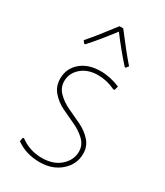

<svg xmlns="http://www.w3.org/2000/svg" viewBox="-169 -730 695 807"><g transform="rotate(30 178.5 -326.5)"><path d="M74 -520 65 -532Q103 -575 166 -658H184Q247 -575 285 -532L276 -520H271Q223 -573 175 -637Q127 -573 79 -520ZM193 -455Q239 -455 287 -435L282 -416L276 -415Q235 -435 192 -435Q142 -435 111 -408Q80 -381 80 -342Q80 -311 103 -288Q126 -265 158.5 -250Q191 -235 223.5 -219.5Q256 -204 279 -178.5Q302 -153 302 -117Q302 -66 262 -30.5Q222 5 160 5Q94 5 45 -30L48 -47L53 -50Q100 -15 159 -15Q215 -15 248.5 -45Q282 -75 282 -116Q282 -147 259 -169.5Q236 -192 203.5 -207Q171 -222 138.5 -237.5Q106 -253 83 -279.5Q60 -306 60 -343Q60 -392 96.5 -423.5Q133 -455 193 -455Z"/></g></svg>

Font: Alegreya Sans Thin
Style: Regular
Weight: 100
Designer: Juan Pablo del Peral
Foundry: Huerta Tipografica
Version: Version 2.007